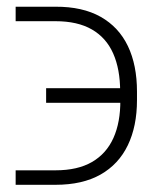

<svg xmlns="http://www.w3.org/2000/svg" viewBox="-20 -542 443 557"><path d="M25.4 -47.9H141.1Q205.1 -47.9 246.8 -72Q288.6 -96.2 309.1 -141.8Q329.6 -187.5 329.1 -251.5L328.6 -276.4Q328.6 -341.3 308.3 -387Q288.1 -432.6 246.6 -456.5Q205.1 -480.5 141.1 -480.5H25.4V-522.5H141.1Q219.2 -522.9 272 -493.2Q324.7 -463.4 351.1 -408.2Q377.4 -353 377.4 -276.4V-251.5Q377.4 -175.8 350.8 -120.6Q324.2 -65.4 271.7 -35.6Q219.2 -5.9 141.1 -5.9H25.4ZM113.8 -243.7V-286.1H358.4V-243.7Z"/></svg>

Font: Inter ExtraLight
Style: Regular
Weight: 250
Designer: Rasmus Andersson
Foundry: rsms
Version: Version 4.001;git-66647c0bb